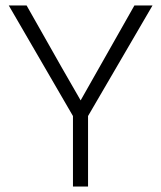

<svg xmlns="http://www.w3.org/2000/svg" viewBox="-20 -680 587 700"><path d="M536 -660 301 -257V0H246V-257L12 -660H77L205 -434L274 -314L470 -660Z"/></svg>

Font: Human Sans Light
Style: Regular
Weight: 300
Designer: Tim Radville
Foundry: Continuum
Version: Version 1.000;FEAKit 1.0